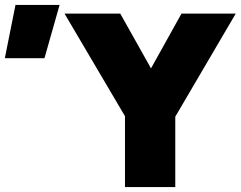

<svg xmlns="http://www.w3.org/2000/svg" viewBox="-272 -755 972 775"><path d="M232.5 0V-286L-11.5 -700H213.5L337.5 -479L460.5 -700H679.5L435.5 -284V0ZM-252.5 -520 -209.5 -735H-31.5L-92.5 -520Z"/></svg>

Font: Geologica Roman Black
Style: Regular
Weight: 900
Designer: Sindre Bremnes, Frode Helland
Foundry: Monokrom Skriftforlag AS
Version: Version 1.010;gftools[0.9.28]